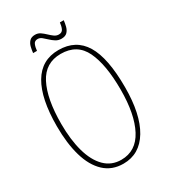

<svg xmlns="http://www.w3.org/2000/svg" viewBox="-211 -966 951 1077"><g transform="rotate(-30 265.0 -427.5)"><path d="M264 10Q190 10 141 -36Q92 -82 68 -165Q44 -248 44 -359Q44 -537 99.5 -631Q155 -725 265 -725Q377 -725 431 -636Q485 -547 485 -358Q485 -183 427 -86.5Q369 10 264 10ZM264 -15Q360 -15 408.5 -107Q457 -199 457 -358Q457 -520 414 -610Q371 -700 265 -700Q165 -700 118.5 -610Q72 -520 72 -358Q72 -256 93.5 -178.5Q115 -101 158 -58Q201 -15 264 -15ZM313 -771Q293 -771 277 -781Q261 -791 247.5 -804Q234 -817 221.5 -827Q209 -837 195 -837Q175 -837 168 -820.5Q161 -804 159 -781H134Q136 -800 140.5 -819Q145 -838 157.5 -851.5Q170 -865 194 -865Q213 -865 227.5 -855Q242 -845 255.5 -832Q269 -819 282.5 -809Q296 -799 312 -799Q333 -799 340.5 -816Q348 -833 350 -855H375Q373 -836 368 -816.5Q363 -797 350.5 -784Q338 -771 313 -771Z"/></g></svg>

Font: Noto Serif Ethiopic ExtraCondensed Thin
Style: Regular
Weight: 100
Width: 2
Designer: Monotype Design Team
Foundry: Monotype Imaging Inc.
Version: Version 2.102; ttfautohint (v1.8.4.7-5d5b)